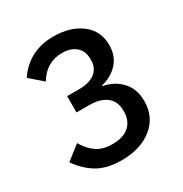

<svg xmlns="http://www.w3.org/2000/svg" viewBox="-168 -839 935 980"><g transform="rotate(-30 300.0 -349.0)"><path d="M191 -411H262Q324 -411 356.5 -437.5Q389 -464 389 -509V-516Q389 -563 359 -589Q329 -615 278 -615Q185 -615 134 -530L59 -595Q138 -710 281 -710Q382 -710 445 -661.5Q508 -613 508 -530Q508 -466 470 -424.5Q432 -383 374 -370V-365Q438 -353 479 -308.5Q520 -264 520 -192Q520 -100 451.5 -44Q383 12 271 12Q182 12 126.5 -22Q71 -56 32 -113L115 -178Q143 -131 178.5 -107Q214 -83 271 -83Q334 -83 368.5 -113.5Q403 -144 403 -198V-205Q403 -258 367 -286.5Q331 -315 265 -315H191Z"/></g></svg>

Font: IBM Plex Sans Medm
Style: Regular
Weight: 500
Designer: Mike Abbink, Paul van der Laan, Pieter van Rosmalen
Foundry: Bold Monday
Version: Version 3.005